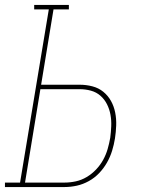

<svg xmlns="http://www.w3.org/2000/svg" viewBox="-57 -755 577 775"><path d="M-37 0V-18H24L140 -717H81V-735H221V-717H159L109 -413H265Q291 -413 316 -406.5Q341 -400 360 -384.5Q379 -369 391 -347.5Q403 -326 408 -300.5Q413 -275 412 -248.5Q411 -222 407 -196Q403 -171 395.5 -146.5Q388 -122 375 -99Q362 -76 343.5 -56.5Q325 -37 301.5 -24Q278 -11 253 -5.5Q228 0 203 0ZM44 -18H203Q226 -18 249 -23Q272 -28 293 -40.5Q314 -53 331 -71Q348 -89 359.5 -110Q371 -131 377.5 -153.5Q384 -176 388 -199Q391 -222 392 -245.5Q393 -269 389 -291.5Q385 -314 375 -334Q365 -354 348.5 -368.5Q332 -383 310 -389Q288 -395 265 -395H106Z"/></svg>

Font: Iosevka Slab Thin Oblique
Style: Regular
Weight: 100
Italic angle: -9°
Monospace: yes
Designer: Belleve Invis
Foundry: Belleve Invis
Version: Version 11.1.0; ttfautohint (v1.8.3)